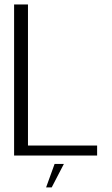

<svg xmlns="http://www.w3.org/2000/svg" viewBox="-20 -695 502 858"><path d="M43 0H414V-44.5H105V-675H43ZM186 142.5H211L265.5 37.5H224Z"/></svg>

Font: Anybody UltraCondensed Thin Light
Style: Regular
Weight: 300
Version: Version 1.111